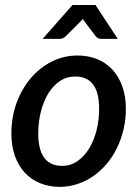

<svg xmlns="http://www.w3.org/2000/svg" viewBox="-20 -740 561 768"><path d="M228.5 -76.5Q262 -76.5 289.5 -95.2Q317 -114 336.2 -145.5Q355.5 -177 366 -218.2Q376.5 -259.5 376.5 -304.5Q376.5 -370.5 352.2 -402.2Q328 -434 280.5 -434Q246.5 -434 219.2 -415.5Q192 -397 173 -366Q154 -335 143.5 -293.5Q133 -252 133 -206.5Q133 -76.5 228.5 -76.5ZM219 7.5Q177 7.5 141.5 -6.8Q106 -21 80.2 -48.2Q54.5 -75.5 40 -115.2Q25.5 -155 25.5 -205.5Q25.5 -271 46.2 -328Q67 -385 103 -427.2Q139 -469.5 187.2 -493.8Q235.5 -518 290.5 -518Q332.5 -518 368 -503.8Q403.5 -489.5 429 -462.2Q454.5 -435 469 -395.2Q483.5 -355.5 483.5 -305Q483.5 -262 474 -222Q464.5 -182 447.5 -147.2Q430.5 -112.5 406.2 -84Q382 -55.5 352.8 -35.2Q323.5 -15 289.5 -3.8Q255.5 7.5 219 7.5ZM451 -584.5H385Q379.5 -584.5 373.8 -586.5Q368 -588.5 362.5 -595.5L318.5 -653.5Q314 -658.5 311.5 -664Q309 -661 306.5 -658.5Q304 -656 301.5 -653.5L243.5 -595.5Q238 -590 231.5 -587.2Q225 -584.5 219 -584.5H150.5L270 -720H362Z"/></svg>

Font: Lato SemiBold
Style: Italic
Weight: 600
Italic angle: -7°
Designer: Lukasz Dziedzic with Adam Twardoch and Botio Nikoltchev
Foundry: tyPoland Lukasz Dziedzic
Version: Version 2.015; 2015-08-06; http://www.latofonts.com/